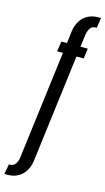

<svg xmlns="http://www.w3.org/2000/svg" viewBox="-214 -831 591 1077"><g transform="rotate(15 81.5 -292.5)"><path d="M-67 200H-48Q-15 200 10.5 186.2Q36 172.5 52.2 147.2Q68.5 122 73.5 89L153 -541H195L203 -600H160.5L170 -673.5Q174 -695.5 184.2 -710.8Q194.5 -726 215 -726H221.5L230 -785H213Q180.5 -785 154.8 -771.5Q129 -758 112.8 -733Q96.5 -708 91 -674.5L82 -600H49.5L40.5 -541H74.5L-5 88Q-7.5 110 -18.8 125.8Q-30 141.5 -50.5 141.5H-56.5Z"/></g></svg>

Font: Anybody UltraCondensed
Style: Regular
Weight: 400
Width: 1
Version: Version 1.113;gftools[0.9.25]